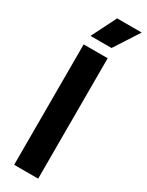

<svg xmlns="http://www.w3.org/2000/svg" viewBox="-245 -986 782 1022"><g transform="rotate(30 146.0 -474.5)"><path d="M55.5 0V-740H203V0ZM64.5 -797.5 140.5 -949H291.5L193.5 -797.5Z"/></g></svg>

Font: Encode Sans Condensed Condensed
Style: Bold
Weight: 700
Width: 3
Designer: Multiple Designers
Foundry: Impallari Type
Version: Version 3.000; ttfautohint (v1.8.3) -l 8 -r 50 -G 200 -x 14 